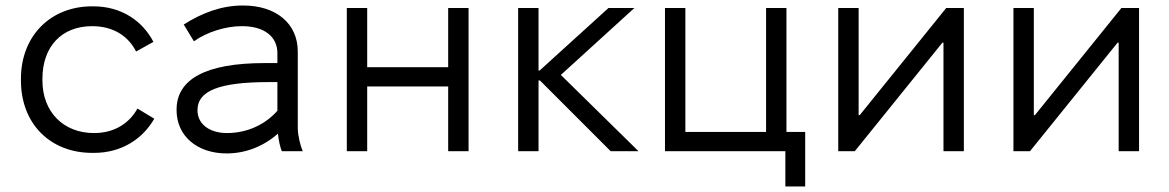

<svg xmlns="http://www.w3.org/2000/svg" viewBox="-20 -549 4245 697"><path d="M315 6H321C422 6 498 -45 540 -118L479 -155C452 -106 400 -66 322 -66H321C211 -66 134 -142 134 -257V-263C134 -380 204 -454 314 -454H315C391 -454 446 -418 474 -362L537 -397C498 -472 422 -526 319 -526H314C164 -526 56 -419 56 -263V-257C56 -100 162 6 315 6Z M803 8C869 8 935 -16 989 -64C991 -41 997 -15 1003 0H1079C1070 -22 1061 -57 1061 -85V-362C1061 -463 983 -529 863 -529H861C784 -529 713 -502 647 -460L684 -399C731 -433 800 -454 857 -454H859C938 -454 987 -417 987 -356V-320H940C728 -320 621 -262 621 -151V-149C621 -56 695 8 803 8ZM804 -66C740 -66 697 -99 697 -148V-150C697 -219 776 -251 955 -251H987V-147C945 -99 880 -66 804 -66Z M1239 0H1313V-235H1607V0H1681V-520H1607V-305H1313V-520H1239Z M1861 0H1935V-257H1940L2197 0H2298L2016 -277L2283 -520H2189L1939 -293H1935V-520H1861Z M2831 128H2903V-70H2835V-520H2761V-70H2468V-520H2394V0H2831Z M3023 0H3083L3401 -394H3405V0H3479V-520H3415L3101 -131H3097V-520H3023Z M3659 0H3719L4037 -394H4041V0H4115V-520H4051L3737 -131H3733V-520H3659Z"/></svg>

Font: Fixel Display Regular
Style: Regular
Weight: 400
Designer: AlfaBravo + MacPaw
Foundry: Kyrylo Tkachov, Marchela Mozhyna, Serhii Makarenko, Maria Weinstein, Zakhar Kryvoshyya
Version: Version 1.211